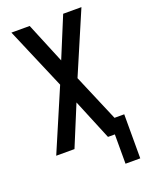

<svg xmlns="http://www.w3.org/2000/svg" viewBox="-166 -819 832 1077"><g transform="rotate(-20 250.0 -280.0)"><path d="M391 175V0H350L250 -242L150 0H41L198 -367L41 -735H150L250 -493L350 -735H459L302 -368L421 -88H479V175Z"/></g></svg>

Font: Iosevka SS04 Semibold
Style: Regular
Weight: 600
Monospace: yes
Designer: Belleve Invis
Foundry: Belleve Invis
Version: Version 19.0.0; ttfautohint (v1.8.4)